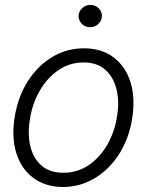

<svg xmlns="http://www.w3.org/2000/svg" viewBox="-20 -750 600 782"><path d="M236.8 11.7Q165 11.2 116 -25.1Q66.9 -61.5 46.6 -126Q26.4 -190.4 40 -274.9Q53.7 -357.4 94 -420.2Q134.3 -482.9 193.1 -518.1Q252 -553.2 321.8 -553.2Q393.6 -553.2 442.4 -516.6Q491.2 -480 511.5 -415.3Q531.7 -350.6 518.1 -266.1Q504.9 -184.1 464.6 -121.6Q424.3 -59.1 365.5 -23.9Q306.6 11.2 236.8 11.7ZM237.8 -46.4Q295.9 -46.4 341.6 -77.6Q387.2 -108.9 417 -160.6Q446.8 -212.4 456.5 -274.9Q466.8 -335.4 454.8 -385.3Q442.9 -435.1 409.4 -465.3Q376 -495.6 320.8 -495.6Q263.2 -495.6 217.3 -463.9Q171.4 -432.1 141.6 -380.1Q111.8 -328.1 102.1 -266.1Q91.8 -206.1 103.3 -156Q114.7 -106 148.4 -76.2Q182.1 -46.4 237.8 -46.4ZM346.7 -639.2Q327.1 -639.2 313.5 -652.8Q299.8 -666.5 299.8 -686Q300.8 -703.6 314.9 -716.8Q329.1 -730 347.7 -730Q367.7 -730 381.6 -716.6Q395.5 -703.1 395 -684.1Q394.5 -665.5 380.4 -652.3Q366.2 -639.2 346.7 -639.2Z"/></svg>

Font: Inter Tight Light
Style: Italic
Weight: 300
Italic angle: -9.39999°
Designer: Rasmus Andersson
Foundry: rsms
Version: Version 3.004